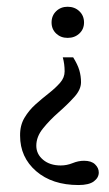

<svg xmlns="http://www.w3.org/2000/svg" viewBox="-20 -362 319 560"><path d="M193.4 -194.8Q206.5 -173.8 211.4 -157Q216.3 -140.1 216.3 -122.1Q216.3 -100.6 196.5 -78.9Q176.8 -57.1 150.9 -34.4Q125 -11.7 105.5 12.5Q85.9 36.6 85.9 63Q85.9 87.4 105.7 104Q125.5 120.6 157.2 120.6Q174.8 120.6 191.7 113.8Q208.5 106.9 225.1 106.9Q246.6 106.9 257.3 117.4Q268.1 127.9 268.1 141.1Q268.1 156.2 253.7 167Q239.3 177.7 209 177.7Q132.3 177.7 85.4 137.2Q38.6 96.7 38.6 33.7Q38.1 3.9 51.3 -18.3Q64.5 -40.5 84 -57.9Q103.5 -75.2 122.8 -90.3Q142.1 -105.5 155.3 -120.6Q168.5 -135.7 168.5 -153.8Q168.5 -175.3 163.1 -194.8ZM177.2 -342.3Q197.8 -342.3 211.4 -329.3Q225.1 -316.4 225.1 -296.4Q225.1 -276.9 211.4 -264.2Q197.8 -251.5 177.2 -251.5Q157.2 -251.5 143.8 -264.2Q130.4 -276.9 130.4 -296.4Q130.4 -316.4 143.8 -329.3Q157.2 -342.3 177.2 -342.3Z"/></svg>

Font: Lateef Light
Style: Regular
Weight: 300
Designer: SIL International
Foundry: SIL International
Version: Version 4.200